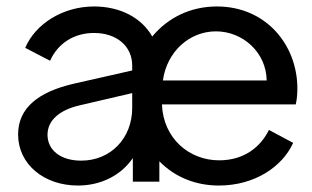

<svg xmlns="http://www.w3.org/2000/svg" viewBox="-20 -562 966 594"><path d="M900 -288C900 -274 899 -256 895 -239C895 -239 481 -239 481 -239C485 -134 565 -66 658 -66C735 -66 786 -107 812 -160C812 -160 887 -120 887 -120C854 -47 769 12 657 12C584 12 520 -15 473 -63C473 -63 473 0 473 0C473 0 391 0 391 0C391 0 391 -73 391 -73C354 -19 292 12 221 12C116 12 36 -54 36 -146C36 -229 100 -278 208 -303C208 -303 389 -344 389 -344C389 -344 389 -359 389 -359C389 -420 340 -460 271 -460C207 -460 158 -426 135 -374C135 -374 58 -414 58 -414C89 -487 173 -542 271 -542C353 -542 419 -506 451 -449C499 -507 569 -542 651 -542C803 -542 900 -423 900 -288ZM484 -313C484 -313 805 -313 805 -313C804 -399 732 -465 648 -465C566 -465 496 -402 484 -313ZM389 -228C389 -228 389 -274 389 -274C389 -274 226 -236 226 -236C166 -222 127 -191 127 -145C127 -98 167 -65 231 -65C323 -65 389 -135 389 -228Z"/></svg>

Font: Preevio_Regular
Style: Regular
Weight: 500
Designer: Gumpita Rahayu
Foundry: Tokotype Studio
Version: ""